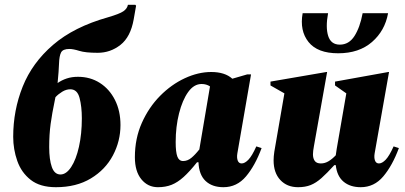

<svg xmlns="http://www.w3.org/2000/svg" viewBox="-20 -770 1686 800"><path d="M513 -750H544L547 -746L537 -689Q524 -616 482 -583Q440 -550 387 -550Q336 -550 310.5 -558Q285 -566 269 -566Q242 -566 234.5 -551.5Q227 -537 226 -506Q225 -475 220 -424Q237 -436 258 -443Q279 -450 305 -450Q356 -450 396 -424.5Q436 -399 459 -353.5Q482 -308 482 -249Q482 -182 450.5 -122.5Q419 -63 358.5 -26.5Q298 10 213 10Q147 10 108 -20.5Q69 -51 52 -99.5Q35 -148 35 -200Q35 -310 74.5 -409Q114 -508 201 -583Q288 -658 430 -698Q478 -712 494 -723Q510 -734 513 -750ZM185 -157Q185 -105 196 -74Q207 -43 232 -43Q256 -43 276.5 -74Q297 -105 309 -158.5Q321 -212 321 -277Q321 -326 311.5 -362Q302 -398 273 -398Q256 -398 239.5 -388Q223 -378 211 -365Q210 -358 208 -350Q197 -298 191 -254Q185 -210 185 -157Z M638 10Q596 10 569 -23Q542 -56 542 -115Q542 -193 571 -258Q600 -323 647 -370.5Q694 -418 750 -444Q806 -470 860 -470Q917 -470 948 -442L1010 -460H1026L969 -131Q966 -113 970.5 -101Q975 -89 987 -89Q1000 -89 1015 -104.5Q1030 -120 1048 -160L1070 -153Q1043 -80 1005 -35Q967 10 911 10Q864 10 836.5 -16Q809 -42 807 -94H801Q770 -55 745 -32.5Q720 -10 695 0Q670 10 638 10ZM712 -178Q712 -136 719 -117.5Q726 -99 743 -99Q761 -99 777 -112Q793 -125 811 -148V-150L855 -410Q840 -420 820 -420Q788 -420 764 -386.5Q740 -353 726 -297.5Q712 -242 712 -178Z M1222 10Q1176 10 1148 -20Q1120 -50 1120 -102Q1120 -118 1123 -138L1165 -381L1107 -414V-430L1340 -470H1343L1288 -161Q1284 -140 1284 -127Q1284 -110 1291.5 -99.5Q1299 -89 1317 -89Q1334 -89 1349.5 -98.5Q1365 -108 1379 -123Q1381 -136 1383 -150L1423 -381L1376 -414V-430L1598 -470H1601L1541 -131Q1538 -113 1542.5 -101Q1547 -89 1559 -89Q1572 -89 1587 -104.5Q1602 -120 1620 -160L1642 -153Q1615 -80 1577 -35Q1539 10 1483 10Q1439 10 1411.5 -13Q1384 -36 1379 -82H1373Q1342 -48 1319.5 -28Q1297 -8 1274.5 1Q1252 10 1222 10ZM1241 -715H1347Q1336 -656 1347.5 -620Q1359 -584 1396 -584Q1434 -584 1457 -620Q1480 -656 1491 -715H1597Q1584 -642 1530 -595Q1476 -548 1389 -548Q1303 -548 1265.5 -595Q1228 -642 1241 -715Z"/></svg>

Font: Spectral ExtraBold
Style: Italic
Weight: 800
Italic angle: -10°
Designer: Jean-Baptiste Levee
Foundry: Production Type
Version: Version 2.001